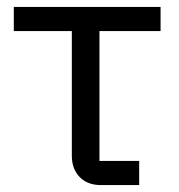

<svg xmlns="http://www.w3.org/2000/svg" viewBox="-20 -536 517 556"><path d="M383 0H273Q233 0 210.5 -23.5Q188 -47 188 -85V-446H20V-516H445V-446H268V-70H383Z"/></svg>

Font: Aneliza
Style: Regular
Weight: 400
Designer: Mike Abbink, Paul van der Laan, Pieter van Rosmalen
Foundry: Bold Monday
Version: Version 3.0